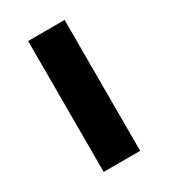

<svg xmlns="http://www.w3.org/2000/svg" viewBox="-128 -541 532 606"><g transform="rotate(-30 138.0 -238.5)"><path d="M204 0H71V-477H204Z"/></g></svg>

Font: Holmes&Hills Bold
Style: Bold
Weight: 500
Designer: Noopur Datye, Girish Dalvi, Yashodeep Gholap, Pallavi Karambelkar
Foundry: Ek Type
Version: ""